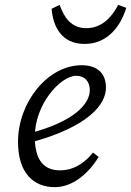

<svg xmlns="http://www.w3.org/2000/svg" viewBox="-20 -755 538 788"><path d="M204.6 13.1C278.5 13.1 342.9 -42.6 384.9 -110.8L361.7 -128.9C334.6 -94.7 289.6 -55.9 226.7 -55.9C161.8 -55.9 122.8 -94.9 122.8 -194.4C122.8 -327.2 228.3 -444 293 -444C325.7 -444 348.6 -422.2 348.6 -385.3C348.6 -328.1 283.8 -254.9 96.9 -206.9L100.9 -169C347.6 -234.5 414.9 -329.2 414.9 -394.9C414.9 -454 379.5 -487.3 314.9 -487.3C175.1 -487.3 53.9 -334.3 53.9 -173C53.9 -45.3 117.1 13.1 204.6 13.1ZM327 -574.7C423.3 -574.7 476.3 -650 498.2 -722.9L464.9 -734.9C437.9 -681.9 395.8 -639.4 333.9 -639.4C273.1 -639.4 242.9 -683 224.9 -734.9L191.7 -719C197.5 -649.5 229.9 -574.7 327 -574.7Z"/></svg>

Font: Source Serif Variable
Style: Italic
Weight: 389
Italic angle: -12°
Designer: Frank Grießhammer
Foundry: Adobe Systems Incorporated
Version: Version 3.001;hotconv 1.0.111;makeotfexe 2.5.65597